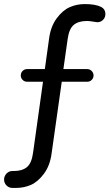

<svg xmlns="http://www.w3.org/2000/svg" viewBox="-73 -766 537 942"><path d="M421 -733Q444 -722 444 -697Q444 -680 432.5 -668.5Q421 -657 404 -657Q400 -657 383 -660Q366 -663 353 -663Q312 -663 289 -644Q266 -625 259 -575L238 -427H355Q368 -427 377 -417.5Q386 -408 386 -396Q386 -383 377 -374Q368 -365 355 -365H230L180 -12Q172 47 142.5 86.5Q113 126 79 141Q45 156 6 156H-12Q-29 156 -41 144Q-53 132 -53 115Q-53 98 -41 85.5Q-29 73 -12 73H-5Q36 73 59 54Q82 35 89 -15L138 -365H60Q47 -365 38 -374Q29 -383 29 -396Q29 -409 38 -418Q47 -427 60 -427H147L168 -578Q176 -637 205.5 -676.5Q235 -716 269.5 -731Q304 -746 343 -746Q394 -746 421 -733Z"/></svg>

Font: Varela Round
Style: Regular
Weight: 400
Designer: Joe Prince
Foundry: Joe Prince
Version: Version 1.000